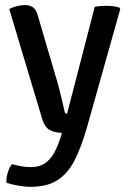

<svg xmlns="http://www.w3.org/2000/svg" viewBox="-20 -521 508 760"><path d="M324 -16Q302 60.5 275.8 112.5Q249.5 164.5 208.5 191.5Q167.5 218.5 101 218.5Q77.5 218.5 49.2 213.2Q21 208 5.5 202.5Q4 184 10.8 162.2Q17.5 140.5 27.5 128.5Q39.5 132.5 60.8 136.5Q82 140.5 102 140.5Q135.5 140.5 157.8 125.5Q180 110.5 195.2 82.5Q210.5 54.5 221.5 17L225 5Q194 4 175.5 -7.2Q157 -18.5 147.5 -48.5L16.5 -485.5Q34 -494 50.2 -497.5Q66.5 -501 79 -501Q97.5 -501 110.8 -491.8Q124 -482.5 131 -455L198.5 -225Q206 -202 212.8 -175Q219.5 -148 225.8 -122.8Q232 -97.5 236 -78Q238 -71 245.5 -71L355 -494Q364.5 -496 376.5 -497Q388.5 -498 399.5 -498Q413 -498 426.5 -496.5Q440 -495 452.5 -491L456 -485Z"/></svg>

Font: Signika
Style: Regular
Weight: 400
Designer: Anna Giedry
Foundry: Anna Giedry
Version: Version 2.001